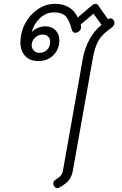

<svg xmlns="http://www.w3.org/2000/svg" viewBox="-20 -623 639 1006"><path d="M278 363Q270 363 262 349Q259 343 259 337Q259 325 275 316Q292 306 300 295Q308 284 310 270L415 -322Q425 -372 449 -416.5Q473 -461 512 -493L470 -551L403 -495Q405 -483 405 -480Q405 -464 388 -455Q378 -451 374 -451Q360 -451 355 -471Q344 -516 325 -537Q306 -558 263 -558Q220 -558 187.5 -526Q155 -494 147 -455Q157 -468 177.5 -476.5Q198 -485 217 -485Q251 -485 271 -464.5Q291 -444 291 -413Q291 -365 260 -334Q229 -303 181 -303Q136 -303 111.5 -330.5Q87 -358 87 -400Q87 -453 111.5 -499.5Q136 -546 178 -574.5Q220 -603 269 -603Q311 -603 342 -584Q373 -565 387 -531L460 -593Q471 -603 481 -603Q489 -603 494 -596L546 -522Q553 -527 559 -527Q569 -527 575 -517Q580 -510 580 -502Q580 -489 562 -476Q517 -445 497.5 -412.5Q478 -380 467 -322L362 270Q357 299 342.5 319Q328 339 292 359Q285 363 278 363ZM243 -403Q243 -420 232.5 -431Q222 -442 204 -442Q181 -442 163.5 -425.5Q146 -409 146 -386Q146 -369 157.5 -357.5Q169 -346 187 -346Q211 -346 227 -362.5Q243 -379 243 -403Z"/></svg>

Font: Niramit ExtraLight
Style: Italic
Weight: 200
Italic angle: -10°
Designer: Katatrad Aksorn Co.,Ltd.
Foundry: Cadson Demak Co.,Ltd.
Version: Version 1.000; ttfautohint (v1.6)